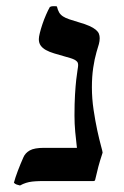

<svg xmlns="http://www.w3.org/2000/svg" viewBox="-20 -578 395 613"><path d="M161.6 -557.6Q164.6 -545.4 168.9 -538.1Q173.3 -530.8 181.2 -525.6Q189 -520.5 201.2 -516.4Q213.4 -512.2 231.9 -506.8Q252.4 -501 265.4 -495.1Q278.3 -489.3 285.6 -483.2Q293 -477.1 295.7 -470.5Q298.3 -463.9 298.3 -456.1Q298.3 -446.8 295.7 -437.3Q293 -427.7 288.1 -411.6Q281.7 -389.6 277.6 -361.6Q273.4 -333.5 273.4 -299.3Q273.4 -263.2 278.8 -227.3Q284.2 -191.4 290.5 -162.1Q296.9 -132.8 302.2 -113.3Q307.6 -93.8 307.6 -90.8Q307.6 -90.3 306.6 -87.4Q302.7 -75.7 299.6 -65.4Q296.4 -55.2 293.9 -45.4Q291.5 -35.6 289.1 -25.6Q286.6 -15.6 283.7 -3.4Q283.2 -1.5 281.7 -0.7Q280.3 0 278.8 0H137.2Q119.6 0 106.7 0.2Q93.8 0.5 83 1.7Q72.3 2.9 63 5.9Q53.7 8.8 43.9 14.2Q38.6 13.2 33.2 11.2Q27.8 9.3 24.4 5.4Q28.8 -11.2 36.9 -32.5Q44.9 -53.7 54.7 -75.7Q60.5 -89.4 75 -97.7Q89.4 -106 121.1 -106H225.6Q222.7 -130.9 220.2 -156.7Q217.8 -182.6 217.8 -209Q217.8 -247.6 219.5 -275.9Q221.2 -304.2 223.4 -323.5Q225.6 -342.8 227.5 -354.2Q229.5 -365.7 229.5 -370.6Q229.5 -377 226.3 -380.9Q223.1 -384.8 217.3 -387.7Q211.4 -390.6 203.9 -392.8Q196.3 -395 187.5 -397.5Q168.5 -402.8 153.1 -407.5Q137.7 -412.1 126.7 -418.2Q115.7 -424.3 109.9 -432.6Q104 -440.9 104 -453.1Q104 -460 107.2 -472.9Q110.4 -485.8 115.5 -501Q120.6 -516.1 127 -530.8Q133.3 -545.4 139.2 -555.7Q143.1 -558.1 149.7 -558.3Q156.2 -558.6 161.6 -557.6Z"/></svg>

Font: Federov2
Style: Regular
Weight: 400
Designer: Olexa M. Volochay | Cyreal.org
Foundry: Olexa M. Volochay | Cyreal.org
Version: Version 1.000